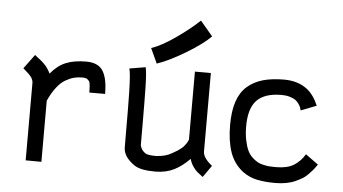

<svg xmlns="http://www.w3.org/2000/svg" viewBox="-51 -834 1656 926"><g transform="rotate(5 776.5 -371.0)"><path d="M180.7 -427.2Q213.9 -467.8 253.9 -484.1Q293.9 -500.5 352.5 -500.5Q410.6 -500.5 433.3 -464.1Q456.1 -427.7 456.1 -356V-353H379.9Q379.9 -357.9 379.4 -368.9Q378.9 -379.9 378.7 -384.3Q378.4 -388.7 377.2 -396.7Q376 -404.8 373.3 -408Q370.6 -411.1 366.2 -415.3Q361.8 -419.4 355 -420.9Q348.1 -422.4 338.9 -422.4Q317.9 -422.4 299.3 -417.5Q280.8 -412.6 259 -400.1Q237.3 -387.7 216.8 -361.3Q196.3 -335 178.7 -295.9V0L102.5 -0.5V-373Q102.5 -377.4 102.1 -381.6Q101.6 -385.7 99.6 -389.9Q97.7 -394 96.4 -397.2Q95.2 -400.4 91.6 -404.5Q87.9 -408.7 86.2 -411.1Q84.5 -413.6 79.1 -418.5Q73.7 -423.3 71.3 -425.5Q68.8 -427.7 62.3 -433.6Q55.7 -439.5 52.7 -441.9L103.5 -510.7Q106.9 -507.8 117.9 -499.3Q128.9 -490.7 133.3 -487.3Q137.7 -483.9 146.2 -475.8Q154.8 -467.8 159.7 -461.7Q164.6 -455.6 170.4 -446.3Q176.3 -437 180.7 -427.2Z M658.2 -592.8Q706.5 -608.9 772.5 -654.8Q838.4 -700.7 886.2 -745.6L946.3 -674.3Q906.7 -634.3 826.2 -586.2Q745.6 -538.1 691.4 -520.5ZM960 4.9Q942.4 -7.8 932.4 -16.4Q922.4 -24.9 911.1 -41.3Q899.9 -57.6 895 -77.1Q860.4 -41.5 822.3 -21.7Q784.2 -2 733.4 -1H729Q657.7 -1 627.9 -21.5Q573.2 -59.1 573.2 -104.5Q572.8 -133.8 572.8 -189Q572.8 -244.1 572.5 -284.7Q572.3 -325.2 571.3 -369.9Q570.3 -414.6 568.1 -444.1Q565.9 -473.6 562 -485.4L640.1 -498.5Q643.1 -485.8 645 -461.7Q647 -437.5 647.7 -395.8Q648.4 -354 648.7 -321.3Q648.9 -288.6 649.2 -223.4Q649.4 -158.2 649.4 -122.1Q653.3 -100.1 673.8 -85Q686 -76.2 725.6 -76.2Q772.9 -78.1 803.2 -96.7Q804.7 -97.7 814.9 -103.5Q825.2 -109.4 829.1 -111.8Q833 -114.3 842 -121.1Q851.1 -127.9 856.2 -133.5Q861.3 -139.2 867.7 -148.4Q874 -157.7 878.4 -168V-498H955.6V-116.7Q956.5 -86.9 1000 -52.2Z M1147.5 -257.3Q1147.5 -220.2 1153.6 -190.4Q1159.7 -160.6 1168.5 -141.6Q1177.2 -122.6 1191.7 -109.1Q1206.1 -95.7 1218.5 -88.9Q1231 -82 1248.5 -78.4Q1266.1 -74.7 1276.6 -74Q1287.1 -73.2 1302.2 -73.2H1308.6Q1361.8 -73.2 1393.6 -92.5Q1425.3 -111.8 1446.8 -147.5L1508.3 -103Q1507.3 -102.1 1499.8 -91.1Q1492.2 -80.1 1485.6 -72.8Q1479 -65.4 1466.8 -52.7Q1454.6 -40 1440.2 -31.5Q1425.8 -22.9 1407 -14.4Q1388.2 -5.9 1363.3 -1.2Q1338.4 3.4 1310.5 3.4Q1262.2 3.4 1223.4 -4.4Q1184.6 -12.2 1152.8 -35.6Q1107.4 -70.8 1088.6 -125.2Q1069.8 -179.7 1069.8 -257.3Q1069.8 -323.7 1085.4 -370.4Q1101.1 -417 1132.8 -444.6Q1164.6 -472.2 1207.8 -484.6Q1251 -497.1 1310.5 -497.1Q1377.9 -497.1 1422.4 -462.9Q1456.1 -437 1478 -385.3L1402.8 -356Q1400.4 -364.7 1398.2 -370.8Q1396 -377 1388.7 -387.7Q1381.3 -398.4 1371.8 -405Q1362.3 -411.6 1344.7 -417Q1327.1 -422.4 1305.2 -422.4Q1223.6 -422.4 1185.5 -383.3Q1147.5 -344.2 1147.5 -257.3Z"/></g></svg>

Font: FantasqueSansM Nerd Font
Style: Regular
Weight: 400
Monospace: yes
Designer: Jany Belluz
Version: Version 1.8.0 ; ttfautohint (v1.8.2);Nerd Fonts 3.4.0